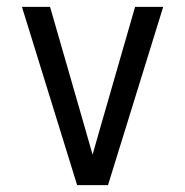

<svg xmlns="http://www.w3.org/2000/svg" viewBox="-20 -540 540 560"><path d="M205 0 44 -520H126L226 -173Q232 -152 238 -131Q244 -110 250 -89Q256 -110 262 -131Q268 -152 274 -173L374 -520H456L295 0Z"/></svg>

Font: Huly
Style: Regular
Weight: 400
Designer: Belleve Invis
Foundry: Belleve Invis
Version: Version 33.2.5; ttfautohint (v1.8.4)